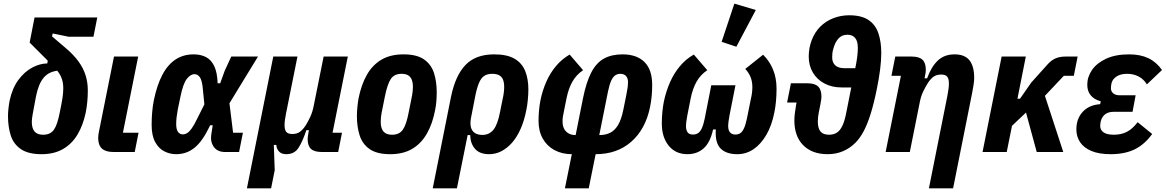

<svg xmlns="http://www.w3.org/2000/svg" viewBox="-20 -836 6411 1056"><path d="M494 -634H357L270 -652L266 -636L340 -573Q386 -534 412.5 -497Q439 -460 451 -421Q463 -382 463 -338Q463 -306 460 -275.5Q457 -245 452 -219Q437 -147 406 -95.5Q375 -44 326 -16Q277 12 209 12Q135 12 94.5 -16Q54 -44 39 -91.5Q24 -139 24 -197Q24 -217 26.5 -239.5Q29 -262 33 -283Q48 -352 81.5 -397Q115 -442 157.5 -464.5Q200 -487 240 -487L250 -545L264 -481Q259 -486 253.5 -491.5Q248 -497 243 -502L143 -602L170 -740H515ZM328 -351Q328 -368 325 -384Q322 -400 315 -415.5Q308 -431 295 -447Q272 -444 253.5 -435Q235 -426 220.5 -409Q206 -392 195.5 -366.5Q185 -341 178 -306Q165 -238 160 -209.5Q155 -181 155 -168Q155 -143 161.5 -127Q168 -111 182 -103Q196 -95 218 -95Q257 -95 276.5 -122.5Q296 -150 309 -219Q320 -272 324 -299.5Q328 -327 328 -351Z M742 -106 721 0H604Q561 0 540.5 -19Q520 -38 520 -77Q520 -86 521.5 -97Q523 -108 526 -121L607 -525H740L656 -106Z M1316 -106 1295 0H1218Q1176 0 1156 -28Q1136 -56 1142 -96L1150 -147H1136Q1115 -103 1094 -72.5Q1073 -42 1050 -23.5Q1027 -5 1002 3.5Q977 12 948 12Q914 12 883 -4Q852 -20 833 -55.5Q814 -91 814 -149Q814 -185 817 -219.5Q820 -254 826 -284Q843 -367 872.5 -423.5Q902 -480 945 -508.5Q988 -537 1045 -537Q1084 -537 1113 -522Q1142 -507 1158.5 -472Q1175 -437 1177 -378H1191L1216 -447L1252 -525H1399L1242 -268L1262 -106ZM985 -97Q998 -97 1010 -104.5Q1022 -112 1035 -130.5Q1048 -149 1064 -182L1104 -262L1096 -343Q1092 -392 1080 -410Q1068 -428 1050 -428Q1027 -428 1007 -401.5Q987 -375 973 -307L958 -235Q954 -213 951.5 -193Q949 -173 949 -155Q949 -124 959 -110.5Q969 -97 985 -97Z M1471 200H1338L1483 -525H1616L1553 -211Q1550 -195 1547.5 -179Q1545 -163 1545 -148Q1545 -122 1554.5 -110.5Q1564 -99 1588 -99Q1613 -99 1629.5 -111Q1646 -123 1661 -146Q1675 -168 1687 -194.5Q1699 -221 1705 -252L1760 -525H1893L1809 -106H1861L1840 0H1750Q1709 0 1690.5 -17Q1672 -34 1672 -72Q1672 -79 1673.5 -87Q1675 -95 1676 -103L1679 -120H1665Q1644 -57 1621.5 -22.5Q1599 12 1554 12Q1527 12 1513.5 -4Q1500 -20 1500 -39H1486L1491 100Z M2126 12Q2053 12 2013 -16Q1973 -44 1958 -91.5Q1943 -139 1943 -197Q1943 -220 1945.5 -246Q1948 -272 1952 -295Q1967 -370 1997.5 -424Q2028 -478 2077.5 -507.5Q2127 -537 2199 -537Q2273 -537 2312.5 -509Q2352 -481 2367 -434Q2382 -387 2382 -328Q2382 -306 2380 -279.5Q2378 -253 2373 -230Q2359 -156 2328 -101.5Q2297 -47 2247.5 -17.5Q2198 12 2126 12ZM2137 -95Q2176 -95 2195.5 -122.5Q2215 -150 2228 -219L2246 -309Q2248 -320 2249.5 -332Q2251 -344 2251 -357Q2251 -382 2244.5 -398Q2238 -414 2224.5 -422Q2211 -430 2188 -430Q2149 -430 2130 -402.5Q2111 -375 2097 -306L2079 -216Q2077 -205 2075.5 -193Q2074 -181 2074 -168Q2074 -143 2080.5 -127Q2087 -111 2101 -103Q2115 -95 2137 -95Z M2360 200 2460 -301Q2484 -420 2540 -478.5Q2596 -537 2698 -537Q2769 -537 2810 -513Q2851 -489 2868.5 -445.5Q2886 -402 2886 -345Q2886 -318 2883 -286.5Q2880 -255 2875 -232Q2864 -174 2844 -128.5Q2824 -83 2797 -52Q2770 -21 2738 -4.5Q2706 12 2670 12Q2618 12 2592.5 -17.5Q2567 -47 2566 -93H2552L2493 200ZM2633 -94Q2671 -94 2694 -122.5Q2717 -151 2730 -219L2744 -289Q2749 -310 2751 -327Q2753 -344 2753 -357Q2753 -382 2746.5 -398Q2740 -414 2725.5 -422Q2711 -430 2687 -430Q2660 -430 2643 -418.5Q2626 -407 2614.5 -380Q2603 -353 2594 -308L2570 -185Q2565 -157 2570 -136.5Q2575 -116 2591 -105Q2607 -94 2633 -94Z M3087 200 3125 12Q3071 12 3029.5 -10.5Q2988 -33 2965 -74Q2942 -115 2942 -170Q2942 -199 2944.5 -227.5Q2947 -256 2952 -282Q2963 -337 2984 -385Q3005 -433 3037 -471.5Q3069 -510 3113 -536L3187 -450Q3150 -425 3128.5 -387.5Q3107 -350 3096 -296L3082 -226Q3078 -208 3076 -195Q3074 -182 3074 -168Q3074 -132 3093.5 -112.5Q3113 -93 3146 -93L3186 -293Q3204 -384 3232 -437.5Q3260 -491 3302 -514Q3344 -537 3404 -537Q3482 -537 3524.5 -495Q3567 -453 3567 -369Q3567 -335 3564 -305Q3561 -275 3555 -246Q3530 -125 3452 -56.5Q3374 12 3256 12L3218 200ZM3324 -333 3276 -93Q3309 -93 3334.5 -105Q3360 -117 3378.5 -147Q3397 -177 3408 -231L3425 -315Q3429 -335 3431.5 -352Q3434 -369 3434 -385Q3434 -406 3423 -418Q3412 -430 3392 -430Q3376 -430 3363.5 -421.5Q3351 -413 3341.5 -392Q3332 -371 3324 -333Z M4025 -367 3992 -200Q3989 -184 3987 -168.5Q3985 -153 3985 -142Q3985 -120 3995 -108Q4005 -96 4025 -96Q4040 -96 4051.5 -103.5Q4063 -111 4072 -130.5Q4081 -150 4088 -184L4109 -288Q4114 -309 4116 -325.5Q4118 -342 4118 -357Q4118 -389 4107.5 -413.5Q4097 -438 4079 -457L4177 -535Q4212 -501 4231.5 -454Q4251 -407 4251 -348Q4251 -313 4248 -280Q4245 -247 4239 -218Q4225 -146 4195 -94.5Q4165 -43 4124.5 -15.5Q4084 12 4035 12Q3974 12 3943 -19.5Q3912 -51 3917 -124H3902Q3886 -52 3850 -20Q3814 12 3761 12Q3696 12 3658 -34.5Q3620 -81 3620 -157Q3620 -189 3623 -220.5Q3626 -252 3632 -281Q3644 -336 3665.5 -384.5Q3687 -433 3719.5 -472Q3752 -511 3796 -536L3870 -450Q3833 -425 3811.5 -387.5Q3790 -350 3779 -296L3760 -200Q3757 -184 3755 -168.5Q3753 -153 3753 -142Q3753 -120 3762 -108Q3771 -96 3791 -96Q3807 -96 3819 -103.5Q3831 -111 3840 -130.5Q3849 -150 3856 -184L3892 -367ZM4137 -781 4030 -579 3949 -606 4019 -816Z M4330 -378H4420Q4461 -378 4479.5 -360.5Q4498 -343 4498 -304Q4498 -297 4496.5 -287.5Q4495 -278 4492 -261L4483 -216Q4481 -205 4479.5 -193Q4478 -181 4478 -168Q4478 -131 4492.5 -113Q4507 -95 4540 -95Q4564 -95 4582 -106Q4600 -117 4613 -144Q4626 -171 4635 -219L4662 -355H4610Q4555 -355 4514 -377Q4473 -399 4450.5 -437.5Q4428 -476 4428 -525Q4428 -572 4444.5 -615.5Q4461 -659 4492 -690Q4522 -720 4563.5 -736Q4605 -752 4650 -752Q4719 -752 4757.5 -725.5Q4796 -699 4811.5 -652Q4827 -605 4827 -545Q4827 -503 4820.5 -452.5Q4814 -402 4802 -344Q4786 -265 4768 -208Q4750 -151 4729.5 -113Q4709 -75 4685 -51Q4654 -20 4615.5 -4Q4577 12 4532 12Q4447 12 4398 -37Q4349 -86 4349 -174Q4349 -191 4351.5 -211.5Q4354 -232 4358 -256L4361 -272H4309ZM4557 -520Q4557 -492 4574 -476.5Q4591 -461 4624 -461H4684L4689 -487Q4694 -514 4696 -535Q4698 -556 4698 -574Q4698 -610 4683 -627.5Q4668 -645 4641 -645Q4609 -645 4590 -622.5Q4571 -600 4562 -563Q4559 -552 4558 -542Q4557 -532 4557 -520Z M4984 0H4851L4935 -419H4883L4904 -525H4994Q5035 -525 5053.5 -507.5Q5072 -490 5072 -452Q5072 -445 5071 -437Q5070 -429 5068 -421L5065 -405H5079Q5102 -469 5138 -503Q5174 -537 5230 -537Q5286 -537 5312 -504.5Q5338 -472 5338 -407Q5338 -390 5334 -365.5Q5330 -341 5327 -326L5222 200H5089L5191 -311Q5194 -327 5196.5 -344.5Q5199 -362 5199 -377Q5199 -403 5189.5 -414.5Q5180 -426 5156 -426Q5133 -426 5116.5 -415.5Q5100 -405 5083 -379Q5069 -357 5057 -331.5Q5045 -306 5039 -275Z M5682 0 5623 -217 5546 -144 5517 0H5384L5489 -525H5622L5576 -293H5590L5652 -382L5740 -480Q5761 -504 5784.5 -514.5Q5808 -525 5841 -525H5907L5886 -419H5831L5727 -309L5828 0Z M6237 -164 6317 -99Q6275 -41 6220.5 -14.5Q6166 12 6089 12Q6025 12 5983 -5.5Q5941 -23 5920.5 -54Q5900 -85 5900 -124Q5900 -183 5935 -221Q5970 -259 6031 -263L6034 -279Q5999 -288 5979.5 -311Q5960 -334 5960 -370Q5960 -413 5986 -451Q6012 -489 6063.5 -513Q6115 -537 6190 -537Q6252 -537 6296 -516Q6340 -495 6371 -451L6288 -372Q6270 -401 6242 -415.5Q6214 -430 6179 -430Q6143 -430 6120.5 -415Q6098 -400 6093 -377Q6092 -370 6091 -364.5Q6090 -359 6090 -351Q6090 -333 6103 -322.5Q6116 -312 6137 -312H6226L6209 -221H6104Q6077 -221 6059 -208Q6041 -195 6034 -168Q6033 -162 6032 -156Q6031 -150 6031 -144Q6031 -121 6049.5 -108Q6068 -95 6107 -95Q6147 -95 6178 -111Q6209 -127 6237 -164Z"/></svg>

Font: IBM Plex Sans Condensed
Style: Bold Italic
Weight: 700
Width: 3
Italic angle: -11.31°
Designer: Mike Abbink, Paul van der Laan, Pieter van Rosmalen
Foundry: Bold Monday
Version: Version 3.201